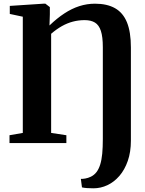

<svg xmlns="http://www.w3.org/2000/svg" viewBox="-20 -775 786 1040"><path d="M424 240 418 194Q426.5 194.5 441.8 192Q457 189.5 472.5 182Q490.5 173 502.8 157Q515 141 522.8 116.2Q530.5 91.5 533.8 57.2Q537 23 537 -22.5V-519Q537 -575.5 526.5 -607.5Q516 -639.5 494.2 -652.8Q472.5 -666 438.5 -666Q406 -666 375.2 -658Q344.5 -650 315.2 -633.5Q286 -617 257 -592V-55L339.5 -42.5V0H31.5V-42.5L103.5 -55V-684.5L33 -699.5V-743L215 -755H226L250 -736.5V-697.5L248 -637Q288.5 -676 328.5 -702.2Q368.5 -728.5 409.8 -741.8Q451 -755 494.5 -755Q560 -755 603.2 -730.5Q646.5 -706 667.8 -653.8Q689 -601.5 689 -518V-13.5Q689 48.5 672.2 96.5Q655.5 144.5 626.8 177.8Q598 211 561.8 228Q525.5 245 486 245Q466.5 245 450.5 243.8Q434.5 242.5 424 240Z"/></svg>

Font: Merriweather 72pt
Style: Bold
Weight: 700
Version: Version 2.100